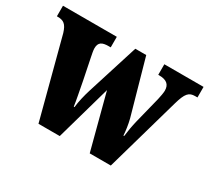

<svg xmlns="http://www.w3.org/2000/svg" viewBox="-115 -717 981 899"><g transform="rotate(30 375.0 -268.0)"><path d="M60 -426 172 0H287L371 -297L449 0H563L677 -401C695 -464 709 -479 743 -479H755V-536H543V-479H548C587 -479 607 -464 607 -430C607 -419 603 -397 599 -380L564 -240C556 -207 552 -182 548 -151H544C543 -173 538 -209 531 -236L448 -531H389L301 -252C292 -223 282 -183 279 -152H275C271 -182 261 -231 252 -279L229 -392C226 -407 222 -426 222 -437C222 -470 240 -479 275 -479H286V-536H-5V-479H-2C32 -479 47 -468 60 -426Z"/></g></svg>

Font: Noto Serif Khmer Condensed Black
Style: Regular
Weight: 900
Width: 3
Designer: Danh Hong and the Monotype Design Team
Foundry: Monotype Imaging Inc.
Version: Version 2.004